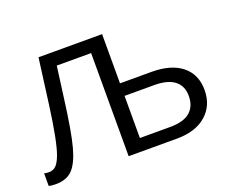

<svg xmlns="http://www.w3.org/2000/svg" viewBox="-113 -873 1283 1067"><g transform="rotate(-20 528.5 -340.0)"><path d="M1005.4 -201.7Q1005.4 -110.4 942.4 -55.2Q879.4 0 768.6 0H482.9V-609.9H279.8L255.9 -430.2Q231 -235.8 207.8 -150.4Q184.6 -64.9 149.4 -28.6Q114.3 7.8 50.8 7.8Q22.5 7.8 8.8 2.9V-71.3Q18.1 -67.9 36.1 -67.9Q62 -67.9 78.4 -83.7Q94.7 -99.6 108.9 -136.5Q123 -173.3 137.2 -245.8Q151.4 -318.4 165.5 -424.6Q179.7 -530.8 200.2 -688H576.2V-397H762.7Q877.9 -397 941.7 -345.7Q1005.4 -294.4 1005.4 -201.7ZM911.6 -200.7Q911.6 -259.8 871.6 -291.3Q831.5 -322.8 751.5 -322.8H576.2V-73.7H755.4Q835.4 -73.7 873.5 -106.9Q911.6 -140.1 911.6 -200.7Z"/></g></svg>

Font: Liberation Sans
Style: Regular
Weight: 400
Designer: Steve Matteson
Foundry: Ascender Corporation
Version: Version 2.00.1